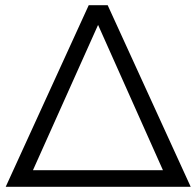

<svg xmlns="http://www.w3.org/2000/svg" viewBox="-20 -720 757 740"><path d="M395 -700H322L2 0H715ZM358 -624 608 -64H107Z"/></svg>

Font: Talent
Style: Regular
Weight: 400
Designer: Mike Powis
Version: Version 1.001;hotconv 1.0.109;makeotfexe 2.5.65596